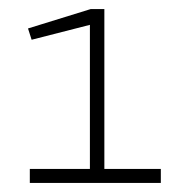

<svg xmlns="http://www.w3.org/2000/svg" viewBox="-20 -825 422 425"><path d="M179 -425V-770L50 -737L42 -762L181 -805H211V-425ZM46 -451H336V-420H46Z"/></svg>

Font: REM Medium Thin
Style: Regular
Weight: 250
Version: Version 1.005;gftools[0.9.28]